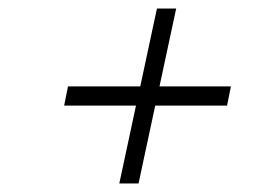

<svg xmlns="http://www.w3.org/2000/svg" viewBox="-20 -581 640 449"><path d="M259 -152 298 -334H130L139 -379H308L347 -561H392L353 -379H520L511 -334H343L304 -152Z"/></svg>

Font: Red Hat Mono
Style: Italic
Weight: 300
Italic angle: -12°
Monospace: yes
Designer: Pentagram, MCKL
Foundry: Pentagram, MCKL
Version: Version 1.023